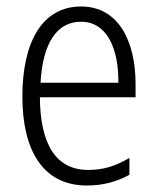

<svg xmlns="http://www.w3.org/2000/svg" viewBox="-20 -562 485 592"><path d="M230 -542C111 -542 49 -434 49 -264C49 -99 112 10 248 10C299 10 340 -2 379 -23V-75C335 -49 297 -38 252 -38C154 -38 104 -115 103 -262H398V-303C398 -434 346 -542 230 -542ZM230 -495C310 -495 346 -412 345 -307H105C112 -432 157 -495 230 -495Z"/></svg>

Font: Noto Sans Arabic Cond Light
Style: Regular
Weight: 300
Width: 3
Designer: Monotype Design Team, Nadine Chahine, Nizar Qandah and Khaled Hosny
Foundry: Monotype Imaging Inc.
Version: Version 2.012